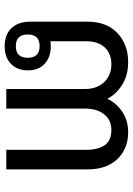

<svg xmlns="http://www.w3.org/2000/svg" viewBox="107 -670 570 824"><g transform="rotate(90 392.0 -258.0)"><path d="M178 7Q129 7 101 -22Q73 -51 73 -103V-348Q73 -431 122 -477Q171 -523 246 -523Q304 -523 344.5 -497Q385 -471 403 -435H405Q421 -471 458.5 -497Q496 -523 548 -523Q618 -523 662.5 -477Q707 -431 707 -348V0H623V-342Q623 -394 603 -422.5Q583 -451 538 -451Q495 -451 470.5 -420Q446 -389 446 -337V0H362V-337Q362 -389 332.5 -420Q303 -451 256 -451Q210 -451 183.5 -422.5Q157 -394 157 -342V-189Q167 -191 178 -191Q225 -191 253.5 -165Q282 -139 282 -93Q282 -47 254 -20Q226 7 178 7ZM178 -41Q228 -41 228 -92Q228 -143 178 -143Q128 -143 128 -92Q128 -41 178 -41Z"/></g></svg>

Font: Noto Sans Thai Looped
Style: Regular
Weight: 400
Designer: Sasikarn Vongin, Ben Mitchell
Foundry: The Fontpad Ltd
Version: Version 1.001; ttfautohint (v1.8.4.7-5d5b)